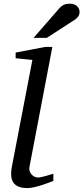

<svg xmlns="http://www.w3.org/2000/svg" viewBox="-20 -986 442 1019"><path d="M263.2 -25.9Q257.3 -23.4 241.2 -17.3Q225.1 -11.2 205.1 -4.6Q185.1 2 163.3 7.1Q141.6 12.2 124 12.2Q101.1 12.2 85 6.8Q68.8 1.5 58.6 -8.3Q48.3 -18.1 43.7 -31.5Q39.1 -44.9 39.1 -61Q39.1 -76.2 42 -96.2L151.9 -668L63 -676.8V-707L219.2 -736.8H257.8L136.2 -99.1Q134.3 -88.9 137.2 -78.9Q140.1 -68.8 146.5 -61.3Q152.8 -53.7 162.1 -48.8Q171.4 -43.9 182.1 -43.9Q189.5 -43.9 201.4 -46.6Q213.4 -49.3 225.6 -52.7Q237.8 -56.2 248.3 -59.6Q258.8 -63 263.2 -64ZM402.3 -923.3Q402.3 -909.2 396 -899.7Q389.6 -890.1 378.4 -882.3L228.5 -785.2H158.2L294.4 -941.4Q299.3 -947.3 304.7 -951.7Q310.1 -956.1 316.7 -959.5Q323.2 -962.9 331.8 -964.6Q340.3 -966.3 351.6 -966.3Q364.7 -966.3 374.3 -962.4Q383.8 -958.5 389.9 -952.4Q396 -946.3 399.2 -938.5Q402.3 -930.7 402.3 -923.3Z"/></svg>

Font: Charis SIL Viet
Style: Italic
Weight: 400
Italic angle: -11°
Foundry: SIL International
Version: Version 5.000